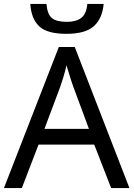

<svg xmlns="http://www.w3.org/2000/svg" viewBox="-20 -956 679 976"><path d="M507 -936Q500 -861 456.5 -822.5Q413 -784 318 -784Q220 -784 179.5 -822Q139 -860 134 -936H216Q221 -882 244.5 -863.5Q268 -845 320 -845Q366 -845 392.5 -864.5Q419 -884 424 -936ZM545 0 459 -221H176L91 0H0L279 -717H360L638 0ZM352 -517Q349 -525 342 -546Q335 -567 328.5 -589.5Q322 -612 318 -624Q311 -593 302 -563.5Q293 -534 287 -517L206 -301H432Z"/></svg>

Font: RS Noto Sans
Style: Regular
Weight: 400
Designer: Monotype Design Team
Foundry: Monotype Imaging Inc.
Version: Version 3.10